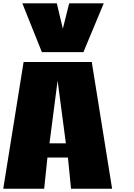

<svg xmlns="http://www.w3.org/2000/svg" viewBox="-21 -1160 825 1180"><path d="M270.5 -191.9 250.5 0H-1L124 -778.8H543L668 0H415.5L396.5 -191.9ZM283.2 -279.3H383.8L333 -664.6ZM236.3 -839.8 116.2 -1139.6H328.1L365.2 -983.9L404.3 -1139.6H616.7L491.7 -839.8Z"/></svg>

Font: Coda Caption ExtraBold
Style: Regular
Weight: 800
Designer: vernon adams
Foundry: vernon adams
Version: Version 1.002